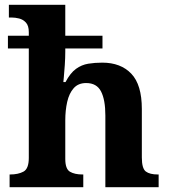

<svg xmlns="http://www.w3.org/2000/svg" viewBox="-20 -780 707 800"><path d="M20 0V-53H22Q56 -53 78 -65Q100 -77 100 -122V-578H13V-631H100V-646Q100 -673 88 -686Q76 -699 59.5 -703Q43 -707 29 -707H17V-760H252V-631H407V-578H252V-565Q252 -539 250 -509.5Q248 -480 246 -459Q244 -438 244 -438H253Q273 -476 296.5 -493Q320 -510 347.5 -514.5Q375 -519 406 -519Q483 -519 527 -473Q571 -427 571 -326V-124Q571 -78 587.5 -65.5Q604 -53 638 -53H641V0H419V-299Q419 -364 401 -399Q383 -434 339 -434Q306 -434 287 -412.5Q268 -391 260 -355.5Q252 -320 252 -279V-118Q252 -76 271.5 -64.5Q291 -53 324 -53H327V0Z"/></svg>

Font: Noto Naskh Arabic
Style: Bold
Weight: 700
Designer: Monotype Design Team, David Williams, Mohamad Dakak and Nizar Qandah
Foundry: Monotype Imaging Inc.
Version: Version 2.016